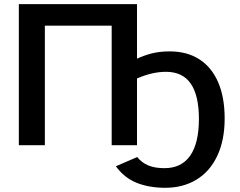

<svg xmlns="http://www.w3.org/2000/svg" viewBox="-20 -708 1169 936"><path d="M1039.6 50.8Q1003.9 127.4 938.2 167.5Q872.6 207.5 785.6 207.5Q706.1 207.5 645.5 182.9Q585 158.2 544.9 102.5L648.9 57.6Q671.9 85.9 703.9 98.9Q735.8 111.8 781.7 111.8Q864.7 111.8 907.2 50.8Q949.7 -10.3 949.7 -128.4Q949.7 -242.7 909.9 -300.3Q870.1 -357.9 789.6 -357.9Q757.3 -357.9 723.6 -350.6Q689.9 -343.3 647.9 -325.7V0H524.4V-583H198.7V0H71.8V-688H647.9V-421.9Q682.1 -438 720.7 -447.8Q759.3 -457.5 807.1 -457.5Q891.6 -457.5 951.7 -418.9Q1011.7 -380.4 1043.5 -307.1Q1075.2 -233.9 1075.2 -129.9Q1075.2 -24.9 1039.6 50.8Z"/></svg>

Font: Arimo SemiBold
Style: Regular
Weight: 600
Designer: Steve Matteson
Foundry: Monotype Imaging Inc.
Version: Version 1.33